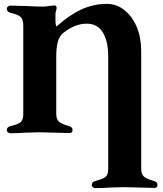

<svg xmlns="http://www.w3.org/2000/svg" viewBox="-20 -684 842 990"><path d="M453 271Q453 254 472 249Q512 239 525 227.5Q538 216 538 186V-391Q538 -472 510 -517Q482 -562 427 -562Q367 -562 306 -514Q287 -499 278.5 -470Q270 -441 270 -391V-98Q270 -70 283 -57.5Q296 -45 335 -34Q345 -31 349.5 -26.5Q354 -22 354 -13Q354 2 338 2Q316 2 258 0Q202 -2 183 -2Q165 -2 111 0Q71 3 33 3Q27 3 21 -1.5Q15 -6 15 -12Q15 -29 34 -34Q73 -42 86.5 -54.5Q100 -67 100 -97V-551Q100 -583 87 -596Q74 -609 34 -618Q15 -623 15 -640Q15 -646 21 -650.5Q27 -655 33 -655Q54 -655 116 -653Q164 -650 203 -650Q218 -650 240 -654Q256 -656 261 -656Q266 -656 269 -652.5Q272 -649 272 -642Q272 -638 269 -628.5Q266 -619 266 -610V-577Q266 -558 271 -547Q335 -605 398 -634.5Q461 -664 531 -664Q581 -664 621.5 -632Q662 -600 685 -545Q708 -490 708 -423V185Q708 213 721 225.5Q734 238 773 249Q783 252 787.5 256.5Q792 261 792 270Q792 285 776 285Q754 285 696 283Q640 281 621 281Q603 281 549 283Q509 286 471 286Q465 286 459 281.5Q453 277 453 271Z"/></svg>

Font: EB Garamond ExtraBold
Style: Regular
Weight: 800
Designer: Georg Duffner and Octavio Pardo
Foundry: Georg Duffner
Version: Version 1.000